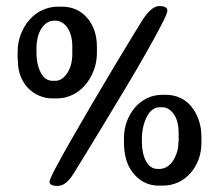

<svg xmlns="http://www.w3.org/2000/svg" viewBox="-20 -615 737 632"><path d="M516 -4H502Q454 -4 421 -42Q388 -80 388 -146V-160Q388 -188 397 -213.5Q406 -239 422.5 -259Q439 -279 462.5 -291Q486 -303 516 -303H525Q552 -303 574 -292.5Q596 -282 611 -263Q626 -244 634.5 -219Q643 -194 643 -165V-145Q643 -114 633 -88.5Q623 -63 606 -44Q589 -25 566 -14.5Q543 -4 516 -4ZM498 -59H506Q518 -59 529.5 -66Q541 -73 549 -85Q557 -97 562 -112Q567 -127 567 -143L568 -149V-176Q568 -218 551.5 -240Q535 -262 515 -262H507Q479 -262 463 -230Q447 -198 447 -156V-150Q447 -109 461 -84Q475 -59 498 -59ZM167 -291H153Q130 -291 109 -300Q88 -309 72.5 -325Q57 -341 48 -363.5Q39 -386 39 -414L38 -423V-443Q38 -476 49 -503.5Q60 -531 78 -551Q96 -571 120 -582Q144 -593 170 -593H184Q235 -593 267 -556Q299 -519 299 -461V-442Q299 -409 288 -381.5Q277 -354 259 -333.5Q241 -313 217 -302Q193 -291 167 -291ZM153 -349H163Q184 -349 201 -374Q218 -399 218 -438V-462Q218 -500 202 -523.5Q186 -547 161 -547H159Q143 -547 131.5 -538Q120 -529 113 -515.5Q106 -502 103 -486.5Q100 -471 100 -458V-440Q100 -404 114 -376.5Q128 -349 153 -349ZM447 -546Q478 -595 504 -595Q531 -595 531 -580Q531 -571 510.5 -531.5Q490 -492 458.5 -436.5Q427 -381 389 -318Q351 -255 317 -198.5Q283 -142 257 -100Q231 -58 223 -45Q198 -3 170 -3Q143 -3 143 -17Q143 -24 163 -62Q183 -100 214 -154Q245 -208 281.5 -270.5Q318 -333 352 -389.5Q386 -446 412 -489Q438 -532 447 -546Z"/></svg>

Font: Stylish
Style: Regular
Weight: 400
Version: Version 1.64